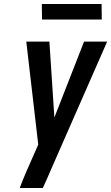

<svg xmlns="http://www.w3.org/2000/svg" viewBox="-20 -944 558 964"><path d="M195 0H79Q94 -40 111 -79.5Q128 -119 146 -159L172 -218L112 -735H228L253 -354L402 -735H518L248 -120L214 -42ZM491 -846H191L190 -924H490Z"/></svg>

Font: Iosevka
Style: Bold Italic
Weight: 700
Italic angle: -9°
Monospace: yes
Designer: Belleve Invis
Foundry: Belleve Invis
Version: Version 32.5.0; ttfautohint (v1.8.4)